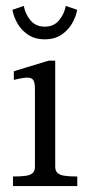

<svg xmlns="http://www.w3.org/2000/svg" viewBox="-20 -624 303 644"><path d="M97.2 -63.9V-324.1Q97.2 -345.9 92.1 -354.6Q87 -363.4 72.4 -363.6Q57.9 -363.8 26.4 -355.9V-385.1L143 -420.5H165.2V-65.4Q165.2 -51.2 172.7 -44.2Q180.1 -37.2 195.4 -34.6Q210.8 -32 239.2 -32V0H23.6V-32Q51.8 -32 67.1 -34.4Q82.4 -36.9 89.8 -43.8Q97.2 -50.8 97.2 -63.9ZM130.1 -492.1Q97 -492.1 73.8 -507.8Q50.6 -523.5 38 -546.4Q25.4 -569.2 21.6 -591.1L59.8 -604.2Q64.5 -577.4 82.1 -556Q99.6 -534.6 130.1 -534.6Q160.6 -534.6 178.2 -556Q195.8 -577.4 200.6 -604.2L238.8 -591.1Q235 -569.1 222.3 -546.3Q209.6 -523.5 186.5 -507.8Q163.4 -492.1 130.1 -492.1Z"/></svg>

Font: Didactic
Style: Regular
Weight: 400
Designer: Tyler Finck
Foundry: Etcetera Type Co
Version: Version 3.007;FEAKit 1.0